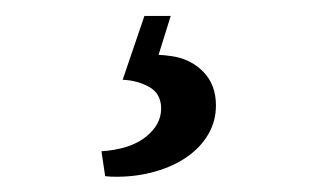

<svg xmlns="http://www.w3.org/2000/svg" viewBox="-20 -39 404 247"><path d="M165.8 -18.5H199.6L184 31.6Q186.5 31.6 190.9 32Q195.3 32.4 200 33.1Q224.7 36.4 241.3 53.1Q257.8 69.8 257.8 96.7Q257.8 117.1 247.8 134Q237.8 150.9 220.5 162.9Q203.3 174.9 179.8 181.6Q156.4 188.4 129.5 188.4Q124.4 188.4 121.6 188.2Q118.9 188 115.3 187.6L110.5 155.6Q147.3 153.1 167.3 137.3Q187.3 121.5 187.3 100.7Q187.3 81.5 172 72.9Q156.7 64.4 137.8 63.6Z"/></svg>

Font: Rasa
Style: Regular
Weight: 400
Version: Version 1.000;PS 1.000;hotconv 1.0.88;makeotf.lib2.5.647800;